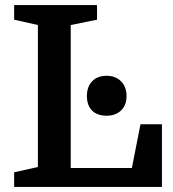

<svg xmlns="http://www.w3.org/2000/svg" viewBox="-20 -740 685 760"><path d="M260 -641V-75H502L536 -248H621V0H36V-58L130 -79V-641L36 -662V-720H364V-662ZM324 -359.9Q324 -397 345 -418.5Q366 -440 401.9 -440Q437.7 -440 459.4 -417.8Q481 -395.6 481 -359.8Q481 -324 459.5 -303Q438 -282 402.1 -282Q364.9 -282 344.4 -302.4Q324 -322.8 324 -359.9Z"/></svg>

Font: Domine
Style: Regular
Weight: 400
Designer: Pablo Impallari, Rodrigo Fuenzalida, Brenda Gallo
Foundry: Pablo Impallari, Rodrigo Fuenzalida, Brenda Gallo
Version: Version 2.000;September 19, 2022;FontCreator 14.0.0.2877 64-